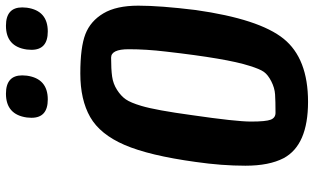

<svg xmlns="http://www.w3.org/2000/svg" viewBox="-230 -834 1080 661"><g transform="rotate(-90 310.5 -504.0)"><path d="M606 -371Q575 -152 507 -68Q439 16 290 16Q141 16 96 -68Q70 -118 70 -199.5Q70 -281 83 -371Q105 -531 141.5 -615.5Q178 -700 237.5 -734Q297 -768 387.5 -768Q478 -768 523 -750.5Q568 -733 594.5 -688.5Q621 -644 621 -568.5Q621 -493 606 -371ZM442 -662Q402 -662 377 -658.5Q352 -655 331 -641.5Q310 -628 298.5 -611.5Q287 -595 276 -558Q261 -508 244 -383Q222 -232 222 -180.5Q222 -129 228.5 -112.5Q235 -96 252 -96Q293 -96 315.5 -97.5Q338 -99 360.5 -110.5Q383 -122 393 -136Q403 -150 414 -186Q439 -263 463 -474Q471 -541 471 -601.5Q471 -662 442 -662ZM318 -1024Q381 -1024 381 -968Q381 -961 380 -952Q370 -880 298 -880Q235 -880 235 -936Q235 -943 236 -952Q246 -1024 318 -1024ZM552 -1024Q615 -1024 615 -968Q615 -961 614 -952Q604 -880 532 -880Q469 -880 469 -936Q469 -943 470 -952Q480 -1024 552 -1024Z"/></g></svg>

Font: Chau Philomene One
Style: Italic
Weight: 400
Designer: Vicente Lamonaca
Foundry: TipoType
Version: Version 1.001